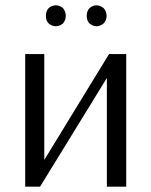

<svg xmlns="http://www.w3.org/2000/svg" viewBox="-20 -704 571 724"><path d="M191 -605Q177 -605 164 -615Q153 -626 153 -644Q153 -663 164 -674Q177 -684 191 -684Q204 -684 217 -674Q228 -661 228 -644Q228 -628 217 -615Q204 -605 191 -605ZM318 -615Q307 -626 307 -644Q307 -663 318 -674Q331 -684 344 -684Q357 -684 370 -674Q382 -662 382 -644Q382 -627 370 -615Q357 -605 344 -605Q331 -605 318 -615ZM75 0V-500H147V-101L391 -500H456V0H383V-410L131 0Z"/></svg>

Font: Arsenal
Style: Regular
Weight: 400
Designer: Andrij Shevchenko
Foundry: Stairsfor
Version: Version 2.001;PS 002.001;hotconv 1.0.88;makeotf.lib2.5.64775